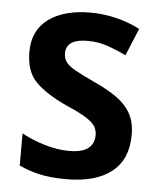

<svg xmlns="http://www.w3.org/2000/svg" viewBox="-45 -592 533 642"><g transform="rotate(5 221.0 -271.0)"><path d="M406 -156Q406 -74 352.5 -32Q299 10 201 10Q151 10 113.5 2Q76 -6 42 -22V-130Q76 -111 119 -98Q162 -85 202 -85Q246 -85 266 -101Q286 -117 286 -145Q286 -160 279 -173Q272 -186 249 -201Q226 -216 179 -236Q110 -268 75.5 -303Q41 -338 41 -404Q41 -476 93 -514Q145 -552 233 -552Q320 -552 400 -512L362 -420Q329 -436 298 -446.5Q267 -457 232 -457Q160 -457 160 -409Q160 -393 168.5 -380.5Q177 -368 200 -355Q223 -342 266 -322Q308 -303 339.5 -281.5Q371 -260 388.5 -230.5Q406 -201 406 -156Z"/></g></svg>

Font: Noto Sans Malayalam SemiCondensed SemiBold
Style: Regular
Weight: 600
Width: 4
Designer: Jelle Bosma - Monotype Design Team
Foundry: Monotype Imaging Inc.
Version: Version 2.104; ttfautohint (v1.8.4.7-5d5b)